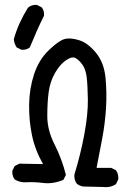

<svg xmlns="http://www.w3.org/2000/svg" viewBox="-20 -784 540 795"><path d="M405.3 -9.8 325.2 -11.7Q309.6 -13.7 297.9 -23.4Q286.1 -39.1 288.1 -61.5Q313.5 -143.6 329.1 -227.5Q344.7 -311.5 343.8 -372.1Q342.8 -432.6 338.9 -464.8Q335 -497.1 321.3 -516.1Q307.6 -535.2 293 -543.5Q278.3 -551.8 252.9 -534.2Q227.5 -516.6 207.5 -481.4Q187.5 -446.3 181.6 -403.3Q175.8 -360.4 175.8 -302.7Q175.8 -245.1 206.1 -185.5Q236.3 -126 252.9 -59.6L242.2 -39.1Q199.2 -21.5 159.2 -26.4Q119.1 -31.2 90.8 -29.3Q62.5 -27.3 41 -41Q29.3 -55.7 31.2 -77.1L41 -96.7L60.5 -106.4L158.2 -104.5Q125 -163.1 112.3 -224.6Q99.6 -286.1 100.6 -351.6Q101.6 -417 121.1 -476.6Q140.6 -536.1 181.6 -575.7Q222.7 -615.2 246.6 -622.1Q270.5 -628.9 307.1 -617.7Q343.8 -606.4 377.4 -565.4Q411.1 -524.4 417 -460.9Q422.9 -397.5 418.9 -335Q415 -272.5 403.3 -210.9Q391.6 -149.4 379.9 -88.9H440.4L460 -79.1Q471.7 -63.5 469.7 -41L460 -21.5Q436.5 -5.9 405.3 -9.8ZM68.4 -578.1 48.8 -587.9Q39.1 -603.5 37.1 -621.1Q46.9 -656.2 61.5 -688.5Q76.2 -720.7 95.7 -752Q111.3 -765.6 132.8 -763.7L152.3 -753.9Q164.1 -740.2 162.1 -718.8Q146.5 -687.5 131.8 -654.3Q117.2 -621.1 103.5 -587.9Q89.8 -576.2 68.4 -578.1Z"/></svg>

Font: NaikaiFont
Style: Regular
Weight: 400
Version: Version 1.67